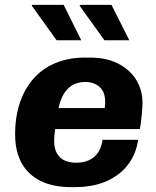

<svg xmlns="http://www.w3.org/2000/svg" viewBox="-20 -757 640 787"><path d="M272 10Q198 10 147 -15Q96 -40 69 -88Q42 -136 42 -206Q42 -278 61.5 -336Q81 -394 118 -435.5Q155 -477 208.5 -499Q262 -521 330 -521H349Q415 -521 463 -497Q511 -473 537.5 -431Q564 -389 564 -335Q564 -321 562.5 -303Q561 -285 559 -266Q557 -247 553 -228H206Q202 -201 202 -180Q202 -148 213.5 -128Q225 -108 245 -99Q265 -90 292 -90Q338 -90 366 -114Q394 -138 400 -184H546Q539 -130 507.5 -86Q476 -42 420.5 -16Q365 10 284 10ZM220 -314H409Q411 -324 411 -330V-340Q411 -368 400.5 -385.5Q390 -403 371.5 -412Q353 -421 330 -421Q295 -421 271.5 -404.5Q248 -388 235 -360Q225 -339 220 -314ZM408 -592 306 -734 310 -737H437L510 -592ZM212 -592 110 -734 112 -737H241L313 -592Z"/></svg>

Font: Chivo Mono Medium
Style: Bold Italic
Weight: 700
Italic angle: -8.05°
Monospace: yes
Version: Version 1.008